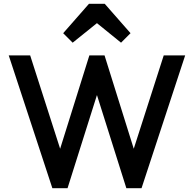

<svg xmlns="http://www.w3.org/2000/svg" viewBox="-20 -992 1022 1012"><path d="M256 0 26 -700H139L297 -208L451 -700H531L685 -208L843 -700H956L726 0H646L491 -491L336 0ZM363 -767 313 -817 449 -972H532L668 -817L618 -767L491 -870Z"/></svg>

Font: Outfit Medium
Style: Regular
Weight: 500
Designer: Rodrigo Fuenzalida
Foundry: fragTYPE
Version: Version 1.100; ttfautohint (v1.8.4.7-5d5b);gftools[0.9.27]